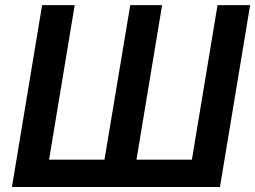

<svg xmlns="http://www.w3.org/2000/svg" viewBox="-20 -748 1020 768"><path d="M148.4 -727.5H278.8L176.3 -109.4H397.9L501 -727.5H628.4L525.9 -109.4H747.6L850.1 -727.5H980.5L859.9 0H27.8Z"/></svg>

Font: Inter SemiBold
Style: Italic
Weight: 600
Italic angle: -9.3988°
Designer: Rasmus Andersson
Foundry: rsms
Version: Version 4.001;git-66647c0bb